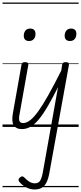

<svg xmlns="http://www.w3.org/2000/svg" viewBox="-20 -1009 645 1526"><path d="M255 497Q220 497 188 480Q156 463 134 437Q127 428 127.5 419Q128 410 139 401Q149 392 157.5 393Q166 394 174 402Q192 422 213 435Q234 448 257 448Q285 448 298 428.5Q311 409 320 363L441 -316Q397 -229 360.5 -166Q324 -103 290.5 -62.5Q257 -22 224 -2.5Q191 17 154 17Q129 17 113 8.5Q97 0 88 -15.5Q79 -31 78 -54Q77 -77 82 -106L151 -495Q153 -506 159 -510.5Q165 -515 179 -515Q194 -515 200.5 -509.5Q207 -504 205 -493L137 -110Q128 -69 133.5 -50Q139 -31 164 -31Q191 -31 220.5 -54Q250 -77 285.5 -126.5Q321 -176 365.5 -255.5Q410 -335 467 -448L474 -495Q476 -506 482.5 -510.5Q489 -515 502 -515Q518 -515 524 -509.5Q530 -504 528 -494L372 368Q363 416 348 444Q333 472 310.5 484.5Q288 497 255 497ZM211 -683Q191 -683 180 -693.5Q169 -704 169 -725Q169 -749 182 -765.5Q195 -782 221 -782Q240 -782 251 -771.5Q262 -761 262 -740Q263 -716 249.5 -699.5Q236 -683 211 -683ZM536 -683Q516 -683 505 -693.5Q494 -704 494 -725Q494 -749 507 -765.5Q520 -782 545 -782Q565 -782 576 -771.5Q587 -761 587 -740Q587 -716 574 -699.5Q561 -683 536 -683ZM0 469H605V479H0ZM0 -20H605V0H0ZM0 -505H605V-500H0ZM0 -989H605V-979H0Z"/></svg>

Font: Playwrite DE VA Guides
Style: Regular
Weight: 400
Designer: Veronika Burian, José Scaglione
Foundry: TypeTogether
Version: Version 1.003